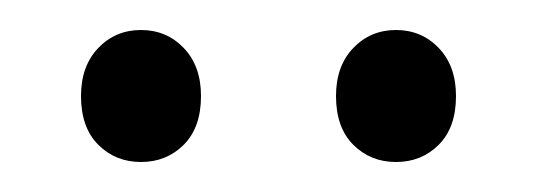

<svg xmlns="http://www.w3.org/2000/svg" viewBox="-20 -687 358 128"><path d="M34 -623Q34 -643 45.5 -655Q57 -667 74 -667Q91 -667 102.5 -655Q114 -643 114 -623Q114 -602 102.5 -590.5Q91 -579 74 -579Q57 -579 45.5 -590.5Q34 -602 34 -623ZM204 -623Q204 -643 215.5 -655Q227 -667 244 -667Q261 -667 272.5 -655Q284 -643 284 -623Q284 -602 272.5 -590.5Q261 -579 244 -579Q227 -579 215.5 -590.5Q204 -602 204 -623Z"/></svg>

Font: Ek Mukta ExtraLight
Style: Regular
Weight: 275
Designer: Girish Dalvi and Yashodeep Gholap
Foundry: Ek Type
Version: Version 2.538;PS 1.002;hotconv 16.6.51;makeotf.lib2.5.65220;